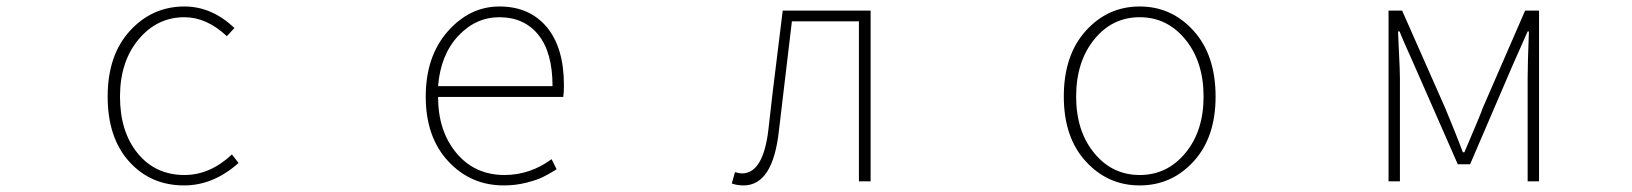

<svg xmlns="http://www.w3.org/2000/svg" viewBox="-20 -560 5040 593"><path d="M548.8 12.7Q445.3 12.7 378.9 -61Q312.5 -134.8 312.5 -261.7Q312.5 -389.6 381.3 -464.8Q450.2 -540 549.8 -540Q633.8 -540 704.1 -473.6L680.7 -448.2Q618.2 -506.8 549.8 -506.8Q464.8 -506.8 407.7 -438Q350.6 -369.1 350.6 -261.7Q350.6 -153.3 405.3 -86.4Q460 -19.5 549.8 -19.5Q628.9 -19.5 696.3 -83L716.8 -56.6Q638.7 12.7 548.8 12.7Z M1536.1 12.7Q1433.6 12.7 1364.3 -62Q1294.9 -136.7 1294.9 -261.7Q1294.9 -385.7 1362.8 -462.9Q1430.7 -540 1522.5 -540Q1615.2 -540 1668.5 -476.6Q1721.7 -413.1 1721.7 -296.9Q1721.7 -273.4 1719.7 -260.7H1333Q1333 -155.3 1389.6 -87.4Q1446.3 -19.5 1538.1 -19.5Q1617.2 -19.5 1683.6 -68.4L1699.2 -37.1Q1673.8 -21.5 1655.8 -12.7Q1637.7 -3.9 1605 4.4Q1572.3 12.7 1536.1 12.7ZM1333 -293.9H1686.5Q1686.5 -398.4 1642.6 -452.6Q1598.6 -506.8 1522.5 -506.8Q1449.2 -506.8 1395 -448.7Q1340.8 -390.6 1333 -293.9Z M2276.4 12.7Q2256.8 12.7 2240.2 6.8L2250 -28.3Q2263.7 -24.4 2271.5 -24.4Q2337.9 -24.4 2353.5 -162.1Q2359.4 -215.8 2366.7 -277.3Q2374 -338.9 2383.3 -412.1Q2392.6 -485.4 2397.5 -527.3H2668.9V0H2632.8V-494.1H2425.8Q2419.9 -442.4 2385.7 -156.2Q2367.2 12.7 2276.4 12.7Z M3265.6 -261.7Q3265.6 -389.6 3333.5 -464.8Q3401.4 -540 3500 -540Q3598.6 -540 3666.5 -464.8Q3734.4 -389.6 3734.4 -261.7Q3734.4 -135.7 3666.5 -61.5Q3598.6 12.7 3500 12.7Q3401.4 12.7 3333.5 -61.5Q3265.6 -135.7 3265.6 -261.7ZM3697.3 -261.7Q3697.3 -369.1 3641.1 -438Q3585 -506.8 3500 -506.8Q3415 -506.8 3359.4 -438Q3303.7 -369.1 3303.7 -261.7Q3303.7 -155.3 3359.4 -87.4Q3415 -19.5 3500 -19.5Q3585 -19.5 3641.1 -87.4Q3697.3 -155.3 3697.3 -261.7Z M4268.6 0V-527.3H4310.5L4443.4 -226.6Q4449.2 -212.9 4468.8 -164.6Q4488.3 -116.2 4498 -89.8H4502.9Q4554.7 -210.9 4559.6 -226.6L4690.4 -527.3H4733.4V0H4698.2V-318.4Q4698.2 -361.3 4702.1 -462.9H4698.2L4651.4 -357.4L4520.5 -52.7H4482.4L4348.6 -357.4Q4308.6 -446.3 4302.7 -462.9H4297.9Q4297.9 -454.1 4300.8 -397.9Q4303.7 -341.8 4303.7 -318.4V0Z"/></svg>

Font: Gen Shin Gothic Monospace ExtraLight
Style: Regular
Weight: 200
Designer: [Source Han Sans]
Ryoko NISHIZUKA  (kana & ideographs); Paul D. Hunt (Latin, Greek & Cyrillic); Wenlong ZHANG  (bopomofo
Version: Version 1.002.20150607